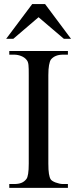

<svg xmlns="http://www.w3.org/2000/svg" viewBox="-20 -909 373 929"><path d="M24.9 0V-18.6H48.8Q69.3 -18.6 83.5 -24.2Q97.7 -29.8 107.4 -42.5Q119.1 -56.2 119.1 -117.7V-545.4Q119.1 -562.5 118.9 -574.5Q118.7 -586.4 117.7 -595Q116.7 -603.5 114.5 -609.4Q112.3 -615.2 108.4 -619.6Q99.1 -631.3 82.5 -637.9Q65.9 -644.5 48.8 -644.5H24.9V-662.1H308.6V-644.5H284.7Q245.6 -644.5 226.1 -620.6Q220.7 -612.3 217.3 -593.8Q213.9 -575.2 213.9 -545.4V-117.7Q213.9 -85.4 216.8 -67.9Q219.7 -50.3 225.1 -41.5Q227.5 -37.6 233.9 -33.4Q240.2 -29.3 248.8 -26.1Q257.3 -22.9 266.6 -20.8Q275.9 -18.6 284.7 -18.6H308.6V0ZM289.1 -721.2 166.5 -825.7 44.4 -721.2H9.8L135.7 -889.2H198.2L323.7 -721.2Z"/></svg>

Font: Doulos SIL APac
Style: Regular
Weight: 400
Designer: Walt Agee, Victor Gaultney, Peter Martin, Debbi Hosken, Becca Hirsbrunner
Foundry: SIL International
Version: Version 5.000